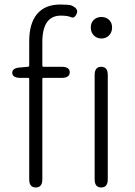

<svg xmlns="http://www.w3.org/2000/svg" viewBox="-20 -828 595 848"><path d="M138 0Q109 0 109 -36V-479Q109 -484 104 -484H71Q35 -484 34 -506Q34 -528 69 -530L103 -533Q109 -533 109 -539V-645Q109 -725 144 -766.5Q179 -808 246 -808Q284 -808 295 -804Q328 -790 319 -768Q309 -745 294 -752Q279 -759 249 -759Q167 -759 167 -642V-538Q167 -533 172 -533H252Q288 -533 288 -509Q288 -484 252 -484H172Q167 -484 167 -479V-36Q167 0 138 0ZM427 0Q398 0 398 -36V-497Q398 -533 427 -533Q456 -533 456 -497V-36Q456 0 427 0ZM428 -658Q408 -658 394.5 -671.5Q381 -685 381 -706.5Q381 -728 394.5 -740.5Q408 -753 428 -753Q448 -753 461.5 -740.5Q475 -728 475 -706.5Q475 -685 461.5 -671.5Q448 -658 428 -658Z"/></svg>

Font: Resource Han Rounded KR Light
Style: Regular
Weight: 300
Designer: Cyano Hao (round all glyphs); Ryoko NISHIZUKA 西塚涼子 (kana, bopomofo & ideographs); Paul D. Hunt (Latin, Greek & Cyrillic)
Foundry: Cyano Hao
Version: 0.990